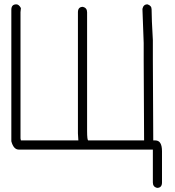

<svg xmlns="http://www.w3.org/2000/svg" viewBox="-20 -702 821 901"><path d="M56.6 -681.6Q68.8 -681.6 78.1 -664.1L76.2 -644.5V-52.7L78.1 -43H347.7Q345.7 -65.9 345.7 -76.2V-644.5Q345.7 -669.9 369.1 -669.9Q388.7 -665 388.7 -644.5V-87.9Q388.7 -43 394.5 -43H656.2Q654.3 -289.1 654.3 -418V-500Q654.3 -507.3 648.4 -660.2Q652.8 -681.6 671.9 -681.6Q691.4 -675.8 691.4 -658.2Q691.4 -615.2 697.3 -513.7V-423.8Q697.3 -295.4 699.2 -43H709Q740.2 -43 740.2 7.8V154.3Q740.2 179.7 716.8 179.7Q697.3 174.8 697.3 154.3V0H68.4Q43.5 0 33.2 -39.1V-656.2Q33.2 -681.6 56.6 -681.6Z"/></svg>

Font: CEF Fonts CJK
Style: Regular
Weight: 400
Designer: PartyBoss (派对大魔王)
Version: Release 2.25